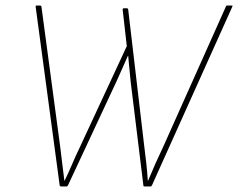

<svg xmlns="http://www.w3.org/2000/svg" viewBox="-20 -675 862 695"><path d="M202 0Q197 0 196 -4L109 -651Q109 -655 112 -655H124Q129 -655 130 -651L198 -143Q202 -112 205.5 -81.5Q209 -51 213 -21H214Q228 -50 241 -80.5Q254 -111 268 -140L439 -508L424 -640Q424 -645 428 -645H439Q443 -645 444 -641L502 -147Q506 -116 509.5 -84.5Q513 -53 515 -21H516Q525 -41 533.5 -61.5Q542 -82 551.5 -102Q561 -122 570 -142L798 -652Q799 -655 802 -655H818Q821 -655 821.5 -654.5Q822 -654 821 -651L530 -4Q528 0 524 0H504Q499 0 499 -4L453 -379Q451 -402 448.5 -425Q446 -448 444 -473H443Q433 -451 423 -428Q413 -405 402 -381L226 -4Q224 0 220 0Z"/></svg>

Font: Sofia Sans Semi Condensed Thin
Style: Italic
Weight: 250
Italic angle: -9°
Version: Version 4.100